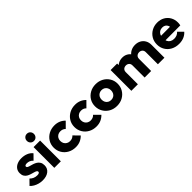

<svg xmlns="http://www.w3.org/2000/svg" viewBox="252 -1944 3181 3181"><g transform="rotate(-45 1842.0 -354.0)"><path d="M230.5 12.5Q187.5 12.5 146 1.2Q104.5 -10 69.2 -30.2Q34 -50.5 9 -78L95.5 -166Q120 -139.5 153 -125.2Q186 -111 225 -111Q252 -111 266.2 -118.8Q280.5 -126.5 280.5 -141Q280.5 -159 263.2 -168.5Q246 -178 219 -185.2Q192 -192.5 162 -201.8Q132 -211 104.8 -227Q77.5 -243 60.5 -271.2Q43.5 -299.5 43.5 -344Q43.5 -390.5 67.5 -425.2Q91.5 -460 135.5 -479.8Q179.5 -499.5 239 -499.5Q300.5 -499.5 353.2 -478.2Q406 -457 439 -414.5L352 -326.5Q329 -353.5 300.5 -364.8Q272 -376 244.5 -376Q218.5 -376 205.8 -368.2Q193 -360.5 193 -347Q193 -331.5 210 -322.5Q227 -313.5 254 -306.5Q281 -299.5 310.8 -289.8Q340.5 -280 367.5 -262.8Q394.5 -245.5 411.5 -217Q428.5 -188.5 428.5 -143Q428.5 -71.5 375 -29.5Q321.5 12.5 230.5 12.5Z M512 0V-486H665V0ZM588.5 -553Q553 -553 529.5 -577.2Q506 -601.5 506 -637Q506 -672.5 529.5 -696.8Q553 -721 588.5 -721Q625 -721 648 -696.8Q671 -672.5 671 -637Q671 -601.5 648 -577.2Q625 -553 588.5 -553Z M1008 11Q932.5 11 871.8 -22Q811 -55 776 -112.8Q741 -170.5 741 -242.5Q741 -315.5 776.2 -373Q811.5 -430.5 872.5 -463.8Q933.5 -497 1009.5 -497Q1066.5 -497 1114 -477.2Q1161.5 -457.5 1198.5 -419L1101 -321Q1084 -339.5 1061.2 -348.8Q1038.5 -358 1009.5 -358Q977 -358 951.5 -343.5Q926 -329 911.2 -303.5Q896.5 -278 896.5 -243.5Q896.5 -209.5 911.2 -183.5Q926 -157.5 951.8 -142.8Q977.5 -128 1009.5 -128Q1040 -128 1063.2 -138.2Q1086.5 -148.5 1103.5 -168L1201 -70Q1162.5 -30 1114.8 -9.5Q1067 11 1008 11Z M1492 11Q1416.5 11 1355.8 -22Q1295 -55 1260 -112.8Q1225 -170.5 1225 -242.5Q1225 -315.5 1260.2 -373Q1295.5 -430.5 1356.5 -463.8Q1417.5 -497 1493.5 -497Q1550.5 -497 1598 -477.2Q1645.5 -457.5 1682.5 -419L1585 -321Q1568 -339.5 1545.2 -348.8Q1522.5 -358 1493.5 -358Q1461 -358 1435.5 -343.5Q1410 -329 1395.2 -303.5Q1380.5 -278 1380.5 -243.5Q1380.5 -209.5 1395.2 -183.5Q1410 -157.5 1435.8 -142.8Q1461.5 -128 1493.5 -128Q1524 -128 1547.2 -138.2Q1570.5 -148.5 1587.5 -168L1685 -70Q1646.5 -30 1598.8 -9.5Q1551 11 1492 11Z M1975 11Q1899.5 11 1839.2 -22.5Q1779 -56 1744 -114Q1709 -172 1709 -244Q1709 -316 1743.8 -373Q1778.5 -430 1838.8 -463.5Q1899 -497 1974.5 -497Q2050.5 -497 2110.5 -463.8Q2170.5 -430.5 2205.5 -373.2Q2240.5 -316 2240.5 -244Q2240.5 -172 2205.8 -114Q2171 -56 2111 -22.5Q2051 11 1975 11ZM1974.5 -128Q2007.5 -128 2032.5 -142.5Q2057.5 -157 2071.2 -183.2Q2085 -209.5 2085 -243.5Q2085 -277.5 2070.8 -303.2Q2056.5 -329 2032 -343.5Q2007.5 -358 1974.5 -358Q1942.5 -358 1917.5 -343.2Q1892.5 -328.5 1878.5 -302.8Q1864.5 -277 1864.5 -243Q1864.5 -209.5 1878.5 -183.2Q1892.5 -157 1917.5 -142.5Q1942.5 -128 1974.5 -128Z M2317 0V-486H2470V0ZM2628 0V-284Q2628 -320.5 2605.5 -341Q2583 -361.5 2549.5 -361.5Q2526.5 -361.5 2508.5 -352.2Q2490.5 -343 2480.2 -325.8Q2470 -308.5 2470 -284L2410.5 -310Q2410.5 -367.5 2435.8 -409Q2461 -450.5 2504 -473.2Q2547 -496 2601 -496Q2651.5 -496 2692.2 -473Q2733 -450 2757 -408.8Q2781 -367.5 2781 -310.5V0ZM2939 0V-284Q2939 -320.5 2916.5 -341Q2894 -361.5 2860.5 -361.5Q2838 -361.5 2819.8 -352.2Q2801.5 -343 2791.2 -325.8Q2781 -308.5 2781 -284L2692.5 -295.5Q2695 -357.5 2722.2 -402.2Q2749.5 -447 2795.2 -471.5Q2841 -496 2898 -496Q2953.5 -496 2997.2 -472.5Q3041 -449 3066.5 -405.5Q3092 -362 3092 -301V0Z M3429.5 11Q3350.5 11 3289.2 -21.5Q3228 -54 3193 -111.8Q3158 -169.5 3158 -243Q3158 -316 3192.2 -373.2Q3226.5 -430.5 3285.8 -463.8Q3345 -497 3418.5 -497Q3490.5 -497 3545.8 -465.8Q3601 -434.5 3632.5 -379.5Q3664 -324.5 3664 -254Q3664 -240.5 3662.5 -226Q3661 -211.5 3657 -193L3238 -191.5V-296.5L3592 -298L3526 -253.5Q3525 -295.5 3512.8 -323.2Q3500.5 -351 3477.2 -365.5Q3454 -380 3419.5 -380Q3383.5 -380 3357 -363.5Q3330.5 -347 3316.2 -316.8Q3302 -286.5 3302 -244Q3302 -201 3317.2 -170.2Q3332.5 -139.5 3361 -123.2Q3389.5 -107 3429 -107Q3465 -107 3494 -119.2Q3523 -131.5 3545 -156.5L3629 -72.5Q3593 -31 3542 -10Q3491 11 3429.5 11Z"/></g></svg>

Font: Marine Company Thin
Style: Regular
Weight: 100
Designer: Rodrigo Fuenzalida
Foundry: fragTYPE
Version: Version 1.000